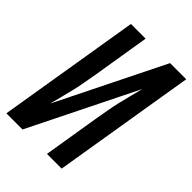

<svg xmlns="http://www.w3.org/2000/svg" viewBox="-214 -834 933 933"><g transform="rotate(45 252.5 -367.5)"><path d="M4 0 125 -735H226L178 -441Q172 -409 166.5 -376.5Q161 -344 153.5 -312Q146 -280 137.5 -248Q129 -216 121 -184L394 -735H505L384 0H283L331 -294Q337 -326 342.5 -358.5Q348 -391 355.5 -423Q363 -455 371.5 -487Q380 -519 388 -551L115 0Z"/></g></svg>

Font: Iosevka Semibold
Style: Italic
Weight: 600
Italic angle: -9°
Monospace: yes
Designer: Belleve Invis
Foundry: Belleve Invis
Version: Version 32.5.0; ttfautohint (v1.8.4)